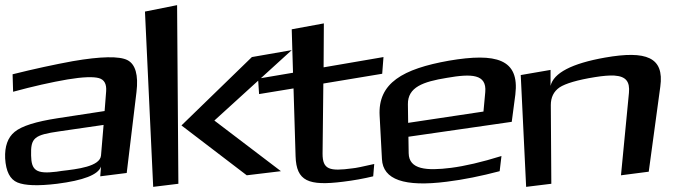

<svg xmlns="http://www.w3.org/2000/svg" viewBox="-92 -693 2674 747"><path d="M401 -20 439 -335C447 -401 435 -443 404 -459C373 -475 301 -474 191 -455C120 -442 41 -425 -43 -404L-41 -336C36 -357 107 -373 171 -384C231 -394 272 -395 293 -389C314 -383 323 -366 321 -338L315 -261L132 -233C48 -220 -7 -203 -35 -180C-62 -158 -74 -123 -72 -77C-69 -26 -53 5 -24 17C5 29 56 31 130 22C232 9 290 -13 301 -45L298 -7ZM29 -88C27 -157 41 -168 139 -182L311 -207L301 -88C297 -45 208 -35 148 -28L128 -25C48 -15 30 -31 29 -88Z M1001 -27 742 -224 1043 -498 888 -471 614 -205 868 -11ZM602 22 597 -673 472 -648 504 34Z M1163 -95 1166 -368 1395 -406 1400 -471 1167 -431 1168 -602 1043 -579 1048 -410 912 -387 916 -327 1050 -349 1058 -85C1061 12 1108 31 1243 14C1284 9 1323 2 1360 -7L1364 -55C1320 -45 1292 -39 1279 -38C1190 -26 1163 -33 1163 -95Z M1655 -457C1475 -425 1378 -370 1385 -243L1394 -74C1398 6 1481 35 1646 14C1711 6 1780 -8 1852 -27L1859 -86C1782 -62 1717 -47 1663 -40C1568 -28 1499 -33 1498 -97L1497 -161L1899 -219L1913 -325C1930 -464 1838 -488 1655 -457ZM1646 -390C1743 -407 1802 -405 1796 -335L1789 -259L1496 -215L1495 -287C1494 -354 1554 -375 1646 -390Z M2262 -469C2132 -446 2062 -409 2050 -359V-421L1934 -401L1955 34L2053 22L2051 -284C2051 -314 2062 -337 2085 -353C2108 -368 2154 -382 2223 -393C2254 -398 2279 -400 2298 -399C2344 -396 2359 -375 2355 -332L2324 -11L2432 -25L2477 -356C2493 -471 2422 -497 2262 -469Z"/></svg>

Font: Gamestation Warped
Style: Regular
Weight: 400
Designer: Jonas Hecksher
Foundry: Jonas Hecksher, Playtypeª, e-types AS
Version: Version 1.003